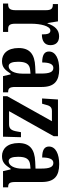

<svg xmlns="http://www.w3.org/2000/svg" viewBox="618 -1206 598 1873"><g transform="rotate(90 916.5 -269.0)"><path d="M14 0H291V-50H265C233 -50 211 -58 211 -117V-277C211 -364 233 -462 277 -462C308 -462 315 -434 315 -379C381 -379 420 -407 420 -462C420 -512 394 -547 334 -547C269 -547 233 -505 208 -434H204L188 -536H19V-486H22C58 -486 79 -477 79 -418V-122C79 -59 55 -50 18 -50H14Z M575 10C637 10 661 -19 698 -74H705L722 0H880V-50H877C840 -50 828 -66 828 -121V-377C828 -502 769 -548 653 -548C557 -548 482 -515 482 -448C482 -403 517 -382 589 -382C589 -450 604 -491 642 -491C684 -491 697 -449 697 -374V-317L630 -314C508 -309 448 -260 448 -152C448 -42 505 10 575 10ZM625 -55C595 -55 582 -90 582 -147C582 -222 602 -260 664 -265L698 -268V-191C698 -111 669 -55 625 -55Z M918 0H1313L1318 -175H1269L1263 -142C1253 -80 1236 -59 1191 -59H1064L1308 -494V-536H950L940 -381H991L998 -405C1010 -459 1024 -477 1064 -477H1162L918 -41Z M1502 10C1564 10 1588 -19 1625 -74H1632L1649 0H1807V-50H1804C1767 -50 1755 -66 1755 -121V-377C1755 -502 1696 -548 1580 -548C1484 -548 1409 -515 1409 -448C1409 -403 1444 -382 1516 -382C1516 -450 1531 -491 1569 -491C1611 -491 1624 -449 1624 -374V-317L1557 -314C1435 -309 1375 -260 1375 -152C1375 -42 1432 10 1502 10ZM1552 -55C1522 -55 1509 -90 1509 -147C1509 -222 1529 -260 1591 -265L1625 -268V-191C1625 -111 1596 -55 1552 -55Z"/></g></svg>

Font: Noto Serif Khmer ExtraCondensed
Style: Bold
Weight: 700
Width: 2
Designer: Danh Hong and the Monotype Design Team
Foundry: Monotype Imaging Inc.
Version: Version 2.004